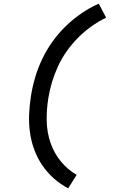

<svg xmlns="http://www.w3.org/2000/svg" viewBox="-20 -861 640 1042"><path d="M350 161Q308 139 272.5 107.5Q237 76 210.5 37.5Q184 -1 167 -46Q150 -91 143 -139.5Q136 -188 138 -238.5Q140 -289 148 -340Q156 -391 171 -441.5Q186 -492 209 -540.5Q232 -589 264 -634Q296 -679 335.5 -717.5Q375 -756 420.5 -787.5Q466 -819 516 -841L556 -765Q514 -745 475 -717Q436 -689 402.5 -655Q369 -621 341.5 -582Q314 -543 294.5 -500.5Q275 -458 262 -414.5Q249 -371 242 -327Q232 -265 233.5 -203.5Q235 -142 254 -86.5Q273 -31 309.5 14Q346 59 396 88Z"/></svg>

Font: Iosevka Etoile Medium
Style: Italic
Weight: 500
Italic angle: -9°
Designer: Belleve Invis
Foundry: Belleve Invis
Version: Version 22.1.2; ttfautohint (v1.8.4)